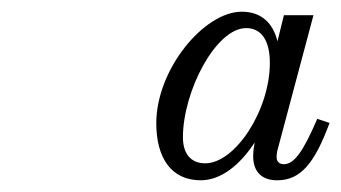

<svg xmlns="http://www.w3.org/2000/svg" viewBox="-20 -784 583 328"><path d="M543 -574 522 -581C498.5 -526.5 483 -503.5 465 -503.5C456 -503.5 452.5 -509 452.5 -516C452.5 -518.5 453 -522 453.5 -525.5L515.5 -758H465L454 -713.5C446.5 -744 427 -764 393 -764C328.5 -764 247 -665.5 247 -573.5C247 -515 272 -476 323 -476C358 -476 390.5 -503 415 -540.5L414 -533C413 -529 412.5 -523.5 412.5 -517C412.5 -493 425 -476 453.5 -476C493.5 -476 517.5 -505 543 -574ZM441 -676.5C441 -596 382 -505 330.5 -505C306 -505 292.5 -521.5 292.5 -549.5C292.5 -627.5 348.5 -736 400.5 -736C425 -736 441 -717 441 -676.5Z"/></svg>

Font: Bodoni* 06pt
Style: Italic
Weight: 400
Italic angle: -13°
Version: Version 2.3